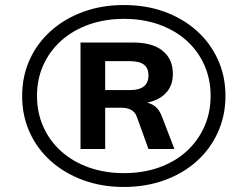

<svg xmlns="http://www.w3.org/2000/svg" viewBox="-20 -734 951 763"><path d="M472 9Q385 9 311 -18Q237 -45 182.5 -93.5Q128 -142 98 -208Q68 -274 68 -352Q68 -431 98 -497Q128 -563 182.5 -611.5Q237 -660 310.5 -687Q384 -714 472 -714Q561 -714 634.5 -687Q708 -660 762 -611.5Q816 -563 846 -497Q876 -431 876 -353Q876 -275 846 -208.5Q816 -142 762 -93.5Q708 -45 634 -18Q560 9 472 9ZM472 -46Q549 -46 612 -68.5Q675 -91 720.5 -132Q766 -173 791.5 -229.5Q817 -286 817 -353Q817 -420 791.5 -476.5Q766 -533 720.5 -573.5Q675 -614 612 -636.5Q549 -659 473 -659Q397 -659 333.5 -636.5Q270 -614 224 -573Q178 -532 152.5 -476Q127 -420 127 -353Q127 -286 152.5 -229.5Q178 -173 224 -132Q270 -91 333.5 -68.5Q397 -46 472 -46ZM300 -142V-565H509Q586 -565 626.5 -532Q667 -499 667 -440Q667 -387 630.5 -356Q594 -325 527 -321L550 -328Q577 -326 595.5 -312Q614 -298 625 -267L673 -142H570L524 -269Q517 -289 501 -297.5Q485 -306 460 -306H378L398 -322V-142ZM398 -376H496Q533 -376 551.5 -390.5Q570 -405 570 -434Q570 -464 551.5 -477.5Q533 -491 496 -491H398Z"/></svg>

Font: Nunito Sans 10pt SemiExpanded
Style: Bold Italic
Weight: 700
Width: 6
Italic angle: -9°
Designer: Vernon Adams
Foundry: Vernon Adams
Version: Version 3.101;gftools[0.9.27]